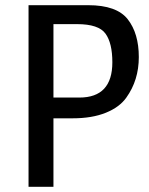

<svg xmlns="http://www.w3.org/2000/svg" viewBox="-20 -720 576 740"><path d="M90 -700H320Q430 -700 472.5 -645.5Q515 -591 515 -500Q515 -411 467 -344Q441 -307 388 -285.5Q335 -264 260 -264H186V0H90ZM186 -627V-344H286Q413 -344 413 -480Q413 -554 386.5 -590.5Q360 -627 277 -627Z"/></svg>

Font: Magra
Style: Regular
Weight: 400
Designer: Viviana Monsalve
Foundry: Viviana Monsalve
Version: Version 1.001